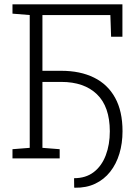

<svg xmlns="http://www.w3.org/2000/svg" viewBox="-20 -731 636 886"><path d="M325.2 135.3 322.3 134.3 321.8 91.3Q376 91.3 412.6 63.2Q449.2 35.2 468 -14.2Q486.8 -63.5 486.8 -125.5Q486.3 -239.3 427.2 -296.1Q368.2 -353 262.7 -353H175.8V-48.8L255.4 -42.5V0H37.6V-42.5L117.2 -48.8V-661.6L37.6 -668V-710.9H544.9V-561.5H492.7L489.3 -661.6H175.8V-404.3H262.7Q350.1 -404.3 413.6 -373Q477.1 -341.8 511.2 -279.8Q545.4 -217.8 545.4 -125.5Q545.4 -69.8 531 -22Q516.6 25.9 488.5 61.5Q460.4 97.2 419.4 116.7Q378.4 136.2 325.2 135.3Z"/></svg>

Font: Roboto Slab LO Light
Style: Regular
Weight: 300
Designer: Google
Version: Version 2.000